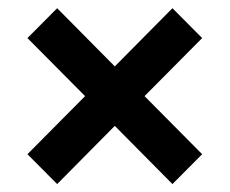

<svg xmlns="http://www.w3.org/2000/svg" viewBox="-20 -567 568 475"><path d="M121.4 -111.6 47.9 -185.5 190.5 -329.2 47.9 -472.8 121.4 -546.7 264 -402.7 406.6 -546.7 480.1 -472.8 337.6 -329.2 480.1 -185.5 406.6 -111.6 264 -255.6Z"/></svg>

Font: Source Sans Variable
Style: Regular
Weight: 200
Designer: Paul D. Hunt
Foundry: Adobe Systems Incorporated
Version: Version 3.006;hotconv 1.0.111;makeotfexe 2.5.65597